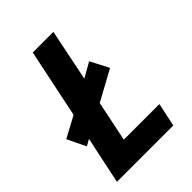

<svg xmlns="http://www.w3.org/2000/svg" viewBox="-209 -811 908 908"><g transform="rotate(-45 245.0 -357.0)"><path d="M78 -237 46 -219 1 -312 107 -369 179 -714H317L264 -454L338 -496L386 -404L234 -321L192 -118H430L405 0H28Z"/></g></svg>

Font: Noto Sans Display
Style: Bold Italic
Weight: 700
Italic angle: -12°
Designer: Monotype Design team
Foundry: Monotype Imaging Inc.
Version: Version 1.000